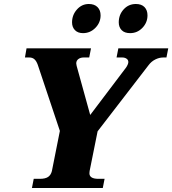

<svg xmlns="http://www.w3.org/2000/svg" viewBox="-20 -942 863 962"><path d="M341 -830Q341 -867 365.5 -894.5Q390 -922 425 -922Q453 -922 468.5 -906.5Q484 -891 484 -865Q484 -829 458 -802.5Q432 -776 396 -776Q370 -776 355.5 -791Q341 -806 341 -830ZM575 -830Q575 -868 599.5 -895Q624 -922 661 -922Q689 -922 704 -906.5Q719 -891 719 -865Q719 -829 693.5 -802.5Q668 -776 632 -776Q604 -776 589.5 -791Q575 -806 575 -830ZM149 -46H180Q207 -46 221 -55.5Q235 -65 240 -85L280 -286L169 -618Q162 -637 152 -645.5Q142 -654 127 -654H105L113 -700H436L427 -654H399Q383 -654 372.5 -646Q362 -638 362 -624Q362 -620 364 -612L432 -366L612 -604Q623 -621 623 -631Q623 -642 614 -648Q605 -654 593 -654H564L573 -700H823L814 -654H798Q778 -654 758 -644Q738 -634 724 -615L469 -284L429 -85Q428 -81 428 -74Q428 -46 473 -46H504L495 0H140Z"/></svg>

Font: Taviraj ExtraBold
Style: Italic
Weight: 800
Italic angle: -12°
Designer: Katatrad Team
Foundry: CadsonDemak
Version: Version 1.001